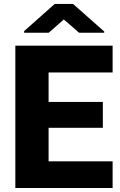

<svg xmlns="http://www.w3.org/2000/svg" viewBox="-20 -939 601 959"><path d="M542.5 0H167V-133.3H542.5ZM222.7 0H56.6V-710.9H222.7ZM493.7 -300.8H167V-429.7H493.7ZM542.5 -577.1H167V-710.9H542.5ZM500.5 -781.7V-775.4H375L298.8 -841.8L223.1 -775.4H100.6V-783.7L253.4 -919.4H344.7Z"/></svg>

Font: Heebo ExtraBold
Style: Regular
Weight: 800
Designer: Oded Ezer
Foundry: Ezer Type House
Version: Version 3.100